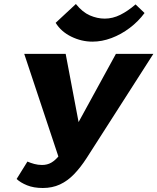

<svg xmlns="http://www.w3.org/2000/svg" viewBox="-20 -927 786 959"><path d="M194 12Q148 12 115 -1.5Q82 -15 63 -33L117 -120Q133 -113 151.5 -108Q170 -103 190 -103Q216 -103 236 -114.5Q256 -126 275.5 -150Q295 -174 316 -214L559 -658H746L413 -138Q382 -90 349.5 -56.5Q317 -23 279 -5.5Q241 12 194 12ZM284 -108 101 -658H308L397 -188ZM442 -719Q387 -719 336 -744Q285 -769 258 -813L359 -907Q392 -866 429 -850Q466 -834 503 -834Q543 -834 581 -853Q619 -872 657 -905L702 -862Q671 -820 628 -787.5Q585 -755 537 -737Q489 -719 442 -719Z"/></svg>

Font: Ysabeau Office Black
Style: Italic
Weight: 900
Italic angle: -12°
Designer: Christian Thalmann (Catharsis Fonts)
Version: Version 2.001;gftools[0.9.30]; featfreeze: tnum,lnum,ss02